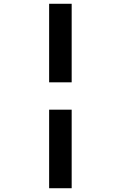

<svg xmlns="http://www.w3.org/2000/svg" viewBox="-20 -870 640 1018"><path d="M240.5 -433.5V-850H360V-433.5ZM240.5 128V-288.5H360V128Z"/></svg>

Font: Spline Sans Mono SemiBold
Style: Regular
Weight: 600
Monospace: yes
Version: Version 1.004